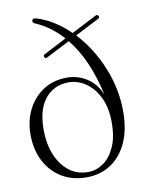

<svg xmlns="http://www.w3.org/2000/svg" viewBox="-83 -781 636 850"><g transform="rotate(-10 235.0 -356.5)"><path d="M447 -249.5Q447 -168 420.5 -110Q394 -52 346.8 -21Q299.5 10 237.5 10Q173.5 10 125.8 -19.2Q78 -48.5 51.5 -100.2Q25 -152 25 -219Q25 -280.5 50 -330.5Q75 -380.5 120.5 -410.2Q166 -440 227.5 -440Q275 -440 315.5 -414.5Q356 -389 378 -337.5Q360 -420 331.2 -485Q302.5 -550 263.5 -597.5L157 -543Q148.5 -538.5 145 -546.5Q141 -555 149 -559L251.5 -612Q198.5 -671.5 129.5 -701Q117.5 -706.5 121 -716.5Q123.5 -725.5 138 -722Q179 -710 216.5 -686.2Q254 -662.5 287 -630L400.5 -688.5Q409 -692.5 413 -684.5Q417 -676 408.5 -672L300.5 -616.5Q367 -546 407 -448.5Q447 -351 447 -249.5ZM86 -224.5Q87 -162.5 107.5 -114.5Q128 -66.5 164.2 -39Q200.5 -11.5 249.5 -12Q285 -12 317.2 -34.5Q349.5 -57 369.5 -102.2Q389.5 -147.5 388.5 -217Q387.5 -280 365 -325Q342.5 -370 306.8 -394Q271 -418 231 -418Q164 -418 124.2 -368Q84.5 -318 86 -224.5Z"/></g></svg>

Font: Fraunces 144pt Soft Light
Style: Regular
Weight: 300
Version: Version 1.000;[0bf87f6ff]